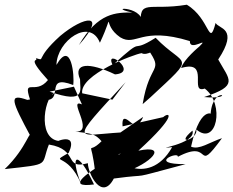

<svg xmlns="http://www.w3.org/2000/svg" viewBox="-20 -750 988 813"><path d="M490 -189C303 -178 266 -136 512 -402L456 -328L328 -355C317 -434 549 -521 580 -525C599 -511 662 -547 606 -542C676 -441 613 -489 584 -309L617 -338C819 -526 763 -461 639 -590C520 -515 604 -608 457 -474C420 -552 570 -443 467 -435C357 -488 289 -484 319 -414C318 -370 347 -307 190 -362L293 -383L327 -308C263 -337 384 -187 299 -193C369 -184 382 -184 410 -152C345 -86 366 -180 383 -18L504 -20C619 -56 696 -139 566 -112C734 -265 698 -278 671 -254L499 -215C492 -298 557 -189 560 -228C424 -154 560 -182 586 -255ZM165 -327C258 -317 162 -439 290 -390C296 -426 282 -585 219 -475C221 -578 361 -676 403 -569C472 -715 405 -650 489 -592C557 -551 576 -640 784 -576C782 -529 871 -599 824 -553C824 -553 758 -499 747 -462C872 -499 778 -351 847 -375C934 -309 897 -128 811 -202C821 -161 716 -130 795 -197C813 -138 613 -117 709 -127C606 56 429 -88 492 -100C336 -16 257 47 378 31C308 -119 274 -98 323 28C265 -111 186 -52 271 -103C318 -206 185 -135 229 -153C133 -165 171 -354 217 -359ZM96 -327C16 -355 26 -328 112 -168C107 -212 97 -127 0 -34C199 -56 151 -47 187 -138C317 -117 248 -30 352 -59C353 -14 411 103 462 6C640 -18 500 16 766 -55C600 -54 738 -112 733 -86C885 -166 802 -4 920 -165C868 -148 823 -114 789 -129C833 -329 895 -251 872 -270C883 -397 991 -326 844 -339C993 -388 952 -411 904 -498C993 -633 905 -627 893 -653C864 -544 870 -671 771 -730C608 -703 567 -759 577 -639C611 -725 418 -723 540 -697C473 -697 395 -698 314 -559C438 -700 335 -682 235 -598C123 -497 176 -491 132 -504C145 -485 88 -516 183 -411C130 -345 76 -424 107 -329Z"/></svg>

Font: Asimov Silicon
Style: Regular
Weight: 400
Designer: Google
Version: Version 2.000980; 2014